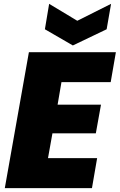

<svg xmlns="http://www.w3.org/2000/svg" viewBox="-20 -976 621 996"><path d="M581.1 -705.1 554.2 -549.8H298.8L278.8 -433.1H503.9L477.1 -284.2H252L229 -155.8H483.9L457 0H4.9L129.9 -705.1ZM380.9 -868.2 556.2 -956.1 533.2 -824.2 357.9 -740.2 212.9 -824.2 234.9 -956.1Z"/></svg>

Font: Poppins ExtraBold
Style: Italic
Weight: 800
Italic angle: -10°
Designer: Ninad Kale (Devanagari), Jonny Pinhorn (Latin)
Foundry: Indian Type Foundry
Version: Version 3.200;PS 1.000;hotconv 16.6.54;makeotf.lib2.5.65590